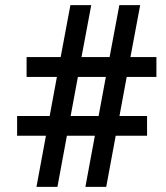

<svg xmlns="http://www.w3.org/2000/svg" viewBox="-20 -731 650 751"><path d="M351.1 -200.2H241.7L204.6 0H122.6L159.7 -200.2H46.9V-277.3H174.3L202.6 -430.2H84V-507.8H217.3L255.4 -710.9H336.9L298.8 -507.8H408.7L446.8 -710.9H528.3L490.2 -507.8H591.8V-430.2H475.6L447.3 -277.3H555.2V-200.2H432.6L395.5 0H314ZM256.3 -277.3H365.7L394 -430.2H284.7Z"/></svg>

Font: Vazir Medium
Style: Medium
Weight: 500
Designer: Saber Rastikerdar
Foundry: Saber Rastikerdar
Version: Version 30.0.0